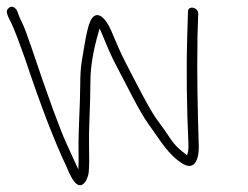

<svg xmlns="http://www.w3.org/2000/svg" viewBox="-48 -495 726 562"><path d="M-26.6 -466.6C-29.8 -461.6 -27.5 -451.8 -19.7 -437.1C-3.7 -406.6 11.8 -359.4 25 -324C70.8 -186.6 111.4 -80.9 146.8 -7C167.8 47 186.8 60.7 203.7 34C205.8 30.7 208 25 210.3 17C212.7 9 213.5 -14.5 212.8 -53.5C211.3 -138.3 216.5 -172.6 216.7 -258C216.9 -300 224.9 -348.2 241 -402.5C242.2 -406.8 243.1 -410 243.4 -412C245.9 -406.9 252.4 -391.8 262.7 -366.7C273 -341.6 284.7 -316.8 297.8 -292.5C322.4 -246.7 358.6 -170.2 387.7 -130.3C422.8 -82.2 443.5 -41.7 489.7 -14C524.1 4.3 534.8 -34.1 533.8 -67C530.6 -180.1 528.1 -264.7 530.1 -390L532.2 -455C532.2 -474.4 502.2 -479.8 502.2 -461L500.2 -395C496.9 -286 498.8 -175.7 503.5 -75C504.3 -58.3 502.8 -47 499.2 -41C481.8 -53.7 464.9 -67.4 449.8 -90.6C440 -105.5 428 -122.6 413.7 -141.7C388.3 -175.8 349.6 -254.8 324.7 -302C303.6 -341.9 293.3 -368.3 277.6 -405C260.7 -444.4 234.1 -468.8 217 -434.5C211.1 -422.8 205.1 -398.3 198.9 -361L191.4 -316C188.4 -298 186.8 -274.2 186.8 -244.5C186.7 -189.7 180.9 -109.3 181.9 -54.8C182.4 -27.6 182.2 -9 181.2 1C179.1 -3.7 167.7 -28.6 147.1 -73.7C126.5 -118.8 92.2 -212.7 44.3 -355.4C31.6 -393 22.4 -417.5 16.5 -428.9C10.7 -440.3 6.7 -449.6 4.6 -456.9C-0.5 -474.6 -16.4 -482.7 -26.6 -466.6Z"/></svg>

Font: MewTooHand
Style: Lta
Weight: 400
Designer: Mew Too, Robert Jablonski
Version: Version 0.77